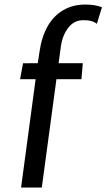

<svg xmlns="http://www.w3.org/2000/svg" viewBox="-20 -840 477 860"><path d="M167.2 0H74.4L139.5 -485.2H69.9L83.2 -556.6L149.2 -557L157.1 -609.1Q161.9 -642.7 171.2 -671.4Q180.5 -700.1 194.5 -724.3Q220.9 -769.6 263.5 -794.6Q306 -819.6 362.1 -819.6Q384.1 -819.6 402.3 -816.8Q420.5 -814 436.6 -807.3L413.9 -733.3Q403.8 -741.4 388.8 -745.7Q373.8 -750.1 352.2 -749.5Q312 -749.5 286 -716Q260 -682.6 252.8 -632.8L242.5 -557H350.9L344.8 -485.2H232.8Z"/></svg>

Font: Merriweather Sans Variable Regular
Style: Italic
Weight: 300
Italic angle: -8°
Designer: Eben Sorkin
Foundry: Eben Sorkin
Version: Version 2.001